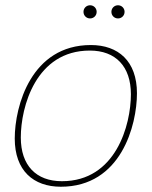

<svg xmlns="http://www.w3.org/2000/svg" viewBox="-20 -695 577 729"><path d="M59 -173C59 -289 116 -503 321 -503C419 -503 477 -443 477 -337C477 -221 420 -7 215 -7C117 -7 59 -67 59 -173ZM36 -169C36 -47 107 14 211 14C440 14 500 -220 500 -341C500 -463 429 -524 325 -524C99 -524 36 -293 36 -169ZM297 -650C297 -636 308 -625 322 -625C336 -625 347 -636 347 -650C347 -664 336 -675 322 -675C308 -675 297 -664 297 -650ZM403 -650C403 -636 414 -625 428 -625C442 -625 453 -636 453 -650C453 -664 442 -675 428 -675C414 -675 403 -664 403 -650Z"/></svg>

Font: Nacelle Thin
Style: Italic
Weight: 100
Italic angle: -12°
Designer: Sora Sagano
Foundry: Sora Sagano
Version: Version 1.000;FEAKit 1.0